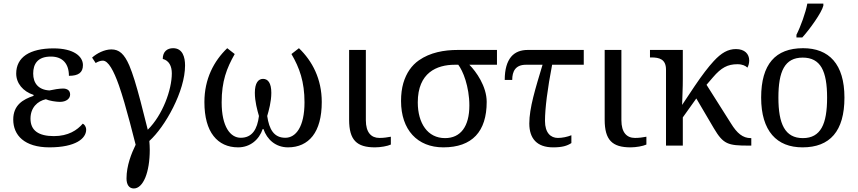

<svg xmlns="http://www.w3.org/2000/svg" viewBox="-20 -816 4808 1076"><path d="M166 -403.8C166 -457 190.4 -499 265.1 -499C332 -499 366.2 -458 366.2 -391.1C418.9 -391.1 444.8 -408.7 444.8 -451.2C444.8 -500.5 392.6 -544.9 279.8 -544.9C213.4 -544.9 161.1 -532.2 125.5 -508.8C89.8 -484.9 70.8 -449.2 70.8 -403.8C70.8 -349.6 108.4 -303.7 168 -284.2V-278.8C109.9 -259.3 54.2 -228 54.2 -146C54.2 -102.5 69.8 -63 103 -35.2C136.2 -7.3 187 9.8 256.8 9.8C331.1 9.8 382.3 -2.9 415.5 -21.5C448.2 -40 462.9 -64.9 462.9 -88.9C462.9 -106 453.1 -119.1 443.8 -123C413.1 -86.9 362.8 -53.2 282.2 -53.2C196.3 -53.2 150.9 -84.5 150.9 -150.9C150.9 -213.4 190.4 -249.5 236.8 -259.8C255.9 -251 294.9 -245.1 315.9 -245.1C351.1 -245.1 373 -263.2 373 -286.1C373 -309.1 356.9 -319.8 333 -319.8C313.5 -319.8 280.3 -314.5 256.8 -309.1C193.8 -313 166 -351.1 166 -403.8Z M604 -539.1C564.9 -539.1 522 -516.6 496.1 -493.2L516.1 -462.9C528.3 -470.2 542 -476.1 556.2 -476.1C586.9 -476.1 617.2 -420.4 646.5 -337.4C666.5 -279.8 687 -209 708 -129.4L740.2 -4.9C716.8 43.5 689 111.8 689 184.1C689 217.8 702.6 240.2 730 240.2C755.9 240.2 778.3 217.8 794.4 179.2C810.1 140.6 819.3 86.9 819.3 23.9C819.3 7.8 818.4 -8.8 816.9 -25.9C861.3 -66.4 909.7 -132.8 950.2 -213.4C990.2 -293 1017.1 -377.9 1017.1 -449.2C1017.1 -495.1 1003.9 -545.9 950.2 -545.9C917 -545.9 892.1 -526.9 892.1 -485.8C927.2 -476.6 942.9 -445.8 942.9 -404.8C942.9 -313 891.6 -171.4 808.1 -88.9C778.3 -209.5 754.9 -299.3 734.4 -365.7C724.1 -398.9 713.9 -426.8 704.6 -449.2C676.3 -514.2 647.9 -539.1 604 -539.1Z M1594.2 9.8C1652.3 9.8 1699.7 -11.7 1732.4 -53.7C1765.1 -95.7 1783.2 -159.7 1783.2 -244.1C1783.2 -374 1730 -474.1 1655.3 -545.9L1613.3 -513.2C1658.7 -435.5 1686.5 -358.4 1686.5 -242.2C1686.5 -105 1637.7 -43.9 1579.1 -43.9C1515.6 -43.9 1488.3 -90.3 1477.5 -166C1486.3 -196.3 1500.5 -245.6 1500.5 -295.9C1500.5 -352.1 1481 -374 1454.1 -374C1428.2 -374 1408.2 -352.1 1408.2 -295.9C1408.2 -248 1421.4 -199.7 1431.2 -166C1421.9 -91.3 1393.1 -43.9 1329.1 -43.9C1300.3 -43.9 1273.4 -59.1 1253.9 -91.8C1234.4 -124.5 1222.2 -173.8 1222.2 -242.2C1222.2 -360.8 1250 -433.1 1295.4 -513.2L1253.4 -545.9C1178.7 -474.1 1125.5 -374 1125.5 -244.1C1125.5 -159.7 1143.6 -95.7 1176.8 -53.7C1209.5 -11.7 1256.3 9.8 1314.5 9.8C1382.8 9.8 1432.6 -34.2 1452.1 -92.8H1456.5C1476.1 -34.7 1524.4 9.8 1594.2 9.8Z M2030.3 -142.1V-536.1H1936.5V-145C1936.5 -31.2 1979 9.8 2081.5 9.8C2112.8 9.8 2151.4 2.9 2170.4 -5.9V-49.8C2149.4 -45.9 2130.4 -43 2106.4 -43C2060.1 -43 2030.3 -73.7 2030.3 -142.1Z M2707.5 -245.1C2707.5 -332.5 2647.9 -415.5 2610.4 -453.1H2765.1V-536.1H2545.4C2468.3 -536.1 2390.6 -522 2327.6 -478C2287.1 -449.7 2257.3 -407.7 2240.2 -350.1C2231.9 -321.3 2227.5 -287.6 2227.5 -250C2227.5 -88.4 2319.3 9.8 2464.4 9.8C2626.5 9.8 2707.5 -79.1 2707.5 -245.1ZM2321.3 -242.2C2321.3 -325.7 2348.1 -378.4 2387.2 -410.2C2426.3 -441.9 2478 -453.1 2528.3 -453.1H2548.3C2560.5 -437 2576.7 -406.7 2588.9 -366.7C2601.1 -326.7 2610.4 -277.8 2610.4 -225.1C2610.4 -107.4 2561.5 -42 2474.1 -42C2425.3 -42 2386.7 -63 2361.3 -98.1C2335.4 -133.3 2321.3 -183.6 2321.3 -242.2Z M3074.2 -453.1H3251.5V-536.1H2937.5C2898.9 -536.1 2866.7 -524.4 2844.2 -497.6C2821.8 -470.2 2808.6 -428.7 2808.6 -368.2H2850.6C2850.6 -416 2868.7 -453.1 2927.2 -453.1H3020.5C3000.5 -386.7 2981.9 -325.7 2968.3 -271C2954.6 -215.8 2946.3 -166.5 2946.3 -124C2946.3 -39.6 2989.3 9.8 3079.6 9.8C3130.9 9.8 3157.7 1.5 3182.1 -14.2V-58.1C3159.2 -48.8 3131.3 -43 3106.4 -43C3066.4 -43 3034.2 -71.3 3034.2 -138.2C3034.2 -208.5 3048.3 -318.8 3074.2 -453.1Z M3462.4 -142.1V-536.1H3368.7V-145C3368.7 -31.2 3411.1 9.8 3513.7 9.8C3544.9 9.8 3583.5 2.9 3602.5 -5.9V-49.8C3581.5 -45.9 3562.5 -43 3538.6 -43C3492.2 -43 3462.4 -73.7 3462.4 -142.1Z M3712.4 -425.8V0H3806.6V-158.2L3882.3 -264.2L3980.5 -97.2C4033.7 -7.3 4059.6 0 4176.3 0H4190.4V-42H4187.5C4142.6 -42 4110.4 -69.3 4076.7 -124L3939.5 -340.8L3975.6 -382.8C4021.5 -436.5 4057.6 -456.1 4112.3 -456.1C4141.6 -456.1 4158.7 -446.8 4168.5 -437C4174.3 -446.3 4178.7 -461.9 4178.7 -477.1C4178.7 -513.7 4153.3 -541 4104.5 -541C4060.1 -541 4022.5 -520 3979.5 -473.1C3949.7 -440.9 3914.6 -395 3873 -333.5C3852.1 -302.7 3828.6 -267.6 3802.7 -228C3803.2 -249 3804.2 -268.6 3804.7 -287.6C3806.2 -320.3 3806.6 -356 3806.6 -374V-536.1H3622.6V-494.1H3630.4C3674.8 -494.1 3712.4 -484.4 3712.4 -425.8Z M4712.4 -269C4712.4 -362.8 4690.9 -432.1 4650.9 -478C4610.8 -523.9 4552.7 -545.9 4480.5 -545.9C4325.7 -545.9 4245.6 -456.1 4245.6 -269C4245.6 -175.3 4267.6 -105.5 4307.6 -59.1C4347.7 -12.7 4405.3 9.8 4477.5 9.8C4631.3 9.8 4712.4 -81.1 4712.4 -269ZM4342.3 -269C4342.3 -417 4377.9 -493.2 4478.5 -493.2C4528.8 -493.2 4563 -474.1 4584.5 -437C4606 -399.4 4615.2 -343.3 4615.2 -269C4615.2 -194.8 4606.4 -138.2 4585 -100.1C4563.5 -62 4529.8 -42 4479.5 -42C4378.9 -42 4342.3 -121.6 4342.3 -269ZM4443.4 -606H4476.1C4496.6 -628.4 4523.4 -662.6 4547.4 -697.8C4570.8 -731.9 4589.4 -764.6 4594.2 -784.2V-795.9H4504.4C4495.6 -746.1 4465.8 -664.6 4443.4 -621.1Z"/></svg>

Font: The Erased English
Style: Regular
Weight: 400
Designer: Monotype Design team + ligartures altered by 180 Amsterdam
Foundry: Monotype Imaging Inc.
Version: Version 1.030;Glyphs 3.1.2 (3151)